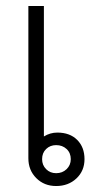

<svg xmlns="http://www.w3.org/2000/svg" viewBox="-20 -613 348 643"><path d="M75 -83V-593H127V-156Q148 -169 172 -169Q214 -169 238.5 -144.5Q263 -120 263 -80Q263 -41 236 -15.5Q209 10 168 10Q128 10 101.5 -16.5Q75 -43 75 -83ZM217 -80Q217 -101 203 -114Q189 -127 168 -127Q148 -127 134.5 -114Q121 -101 121 -80Q121 -60 134.5 -46.5Q148 -33 168 -33Q189 -33 203 -46.5Q217 -60 217 -80Z"/></svg>

Font: Niramit ExtraLight
Style: Regular
Weight: 200
Designer: Katatrad Aksorn Co.,Ltd.
Foundry: Cadson Demak Co.,Ltd.
Version: Version 1.000; ttfautohint (v1.6)